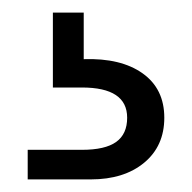

<svg xmlns="http://www.w3.org/2000/svg" viewBox="-20 -27 305 305"><path d="M113 67Q172 65 206.5 89.5Q241 114 241 160Q241 205 209 231.5Q177 258 124 258H24V211H110Q147 211 164.5 198.5Q182 186 182 160Q182 112 110 112H64V-7H113Z"/></svg>

Font: Poppins-Tabular Light
Style: Regular
Weight: 300
Designer: Ninad Kale (Devanagari), Jonny Pinhorn (Latin)
Foundry: Indian Type Foundry
Version: Version 4.004